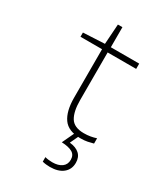

<svg xmlns="http://www.w3.org/2000/svg" viewBox="-218 -762 965 1102"><g transform="rotate(30 265.0 -211.5)"><path d="M367 10Q287 10 253.5 -37.5Q220 -85 220 -174V-495H77V-523L219 -530L228 -663H258V-530H446V-495H257V-179Q257 -104 281 -64.5Q305 -25 370 -25Q393 -25 413 -28.5Q433 -32 451 -38V-3Q433 2 413.5 6Q394 10 367 10ZM298 240Q286 240 272.5 238.5Q259 237 248 234V204Q259 207 272 208.5Q285 210 296 210Q336 210 359 193Q382 176 382 145Q382 113 358 99Q334 85 287 83L326 0H357L328 62Q370 66 393 87Q416 108 416 145Q416 189 384.5 214.5Q353 240 298 240Z"/></g></svg>

Font: Noto Sans Mono Condensed ExtraLight
Style: Regular
Weight: 200
Width: 3
Designer: Monotype Design Team
Foundry: Monotype Imaging Inc.
Version: Version 2.014; ttfautohint (v1.8.4.7-5d5b)